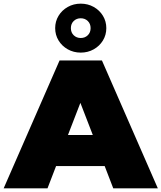

<svg xmlns="http://www.w3.org/2000/svg" viewBox="-39 -1031 884 1051"><path d="M534 -122H268L221 0H-19L287 -700H519L825 0H581ZM469 -292 401 -468 333 -292ZM263 -877Q263 -914 281.5 -944.5Q300 -975 332 -993Q364 -1011 403 -1011Q442 -1011 474 -993Q506 -975 524.5 -944.5Q543 -914 543 -877Q543 -840 524.5 -809.5Q506 -779 474 -761Q442 -743 403 -743Q364 -743 332 -761Q300 -779 281.5 -809.5Q263 -840 263 -877ZM457 -877Q457 -901 441.5 -916Q426 -931 403 -931Q380 -931 364.5 -916Q349 -901 349 -877Q349 -853 364.5 -838Q380 -823 403 -823Q426 -823 441.5 -838Q457 -853 457 -877Z"/></svg>

Font: AtCorfu Sans
Style: AtCorfu Sans Black
Weight: 900
Designer: Kostas Teopoulos
Foundry: Kostas Teopoulos
Version: Version 1.00 July 8, 2025, initial release